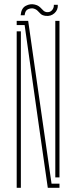

<svg xmlns="http://www.w3.org/2000/svg" viewBox="-20 -900 365 920"><path d="M209 0 166 -300 98 -780H60V-800H115L151 -548L227 -20H265V0ZM60 0V-750H80V-297V0ZM245 -50V-552V-800H265V-50ZM238 -877H257Q258.5 -852.5 241 -836.8Q223.5 -821 198.5 -824Q183 -826 175.2 -833.2Q167.5 -840.5 160.5 -848Q153.5 -855.5 141 -859Q130 -862 115.2 -856.2Q100.5 -850.5 98 -827H79Q82 -861 103.8 -872.2Q125.5 -883.5 147 -878Q158.5 -875.5 166 -870Q173.5 -864.5 178.8 -858.5Q184 -852.5 189.5 -847.8Q195 -843 203 -842Q219.5 -840 229.2 -851Q239 -862 238 -877Z"/></svg>

Font: Big Shoulders Stencil Display SC Thin
Style: Regular
Weight: 100
Designer: Patric King
Foundry: XO Type Co
Version: Version 2.001